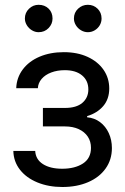

<svg xmlns="http://www.w3.org/2000/svg" viewBox="-20 -749 507 780"><path d="M232.4 -63.5Q284.2 -63.5 316.9 -84.7Q349.6 -106 349.6 -148.4Q349.6 -174.3 336.7 -193.8Q323.7 -213.4 299.8 -224.4Q275.9 -235.4 244.1 -235.4H154.3V-310.5H244.1Q290.5 -310.5 314.7 -331.3Q338.9 -352.1 338.9 -385.7Q338.9 -421.4 313.5 -442.6Q288.1 -463.9 243.2 -463.9Q212.9 -463.9 188.2 -454.6Q163.6 -445.3 149.2 -428.5Q134.8 -411.6 133.8 -390.6H45.9Q47.4 -433.1 72.3 -466.6Q97.2 -500 140.6 -518.6Q184.1 -537.1 239.3 -537.1Q294.4 -537.1 336.2 -517.8Q377.9 -498.5 400.9 -465.1Q423.8 -431.6 423.8 -389.6Q423.8 -346.7 399.4 -318.1Q375 -289.6 334 -277.3V-272.5Q363.8 -270 386.5 -252.9Q409.2 -235.8 421.9 -208.3Q434.6 -180.7 434.6 -147.5Q434.6 -100.1 408.9 -64.2Q383.3 -28.3 337.6 -8.8Q292 10.7 233.4 10.7Q177.2 10.7 132.1 -7.8Q86.9 -26.4 61 -59.6Q35.2 -92.8 34.2 -135.7H123Q125 -101.1 154.5 -82.3Q184.1 -63.5 232.4 -63.5ZM81.1 -673.8Q81.1 -697.3 97.7 -713.4Q114.3 -729.5 136.7 -729.5Q161.6 -729.5 177.5 -713.9Q193.4 -698.2 193.4 -673.8Q193.4 -651.4 177.2 -634.8Q161.1 -618.2 136.7 -618.2Q122.6 -618.2 109.6 -626Q96.7 -633.8 88.9 -646.7Q81.1 -659.7 81.1 -673.8ZM280.3 -673.8Q280.3 -697.8 297.1 -713.6Q314 -729.5 336.9 -729.5Q360.4 -729.5 376.5 -713.6Q392.6 -697.8 392.6 -673.8Q392.6 -659.2 385.3 -646.5Q377.9 -633.8 365 -626Q352.1 -618.2 336.9 -618.2Q322.3 -618.2 309.1 -626Q295.9 -633.8 288.1 -646.7Q280.3 -659.7 280.3 -673.8Z"/></svg>

Font: Pretendard GOV
Style: Regular
Weight: 400
Designer: Base glyphs from Inter by Rasmus Andersson; Hangeul glyphs from Noto Sans CJK(Source Han Sans) by Jang Soo-young and Kan
Foundry: Kil Hyung-jin
Version: Version 1.309